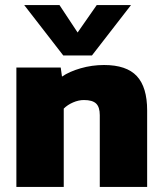

<svg xmlns="http://www.w3.org/2000/svg" viewBox="-20 -742 644 762"><path d="M76 -722H216L288 -613L364 -722H500L345 -522H231ZM45 -474H221L226 -438Q255 -458 300 -471Q345 -484 393 -484Q482 -484 523 -440Q564 -396 564 -304V0H376V-285Q376 -317 361.5 -331Q347 -345 313 -345Q292 -345 270 -335.5Q248 -326 233 -311V0H45Z"/></svg>

Font: Kanit Bold
Style: Regular
Weight: 700
Designer: Katatrad Team
Foundry: CadsonDemak
Version: Version 1.000